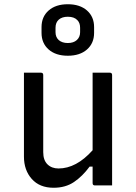

<svg xmlns="http://www.w3.org/2000/svg" viewBox="-20 -875 640 906"><path d="M173 -532Q184 -532 184 -521V-157Q184 -119 204 -99.5Q224 -80 256 -80Q340 -80 417 -166V-532H498Q509 -532 509 -521V0H428Q417 0 417 -11V-89H403Q369 -43 329 -16Q289 11 233 11Q167 11 130 -30.5Q93 -72 93 -136V-532ZM300 -855Q357 -855 390.5 -825.5Q424 -796 424 -747V-720Q424 -671 390.5 -641.5Q357 -612 300 -612Q243 -612 209.5 -641.5Q176 -671 176 -720V-747Q176 -796 209.5 -825.5Q243 -855 300 -855ZM300 -796Q273 -796 257.5 -782.5Q242 -769 242 -744V-723Q242 -700 257 -686Q273 -672 300 -672Q327 -672 342.5 -686Q358 -700 358 -723V-744Q358 -767 345 -780Q330 -796 300 -796Z"/></svg>

Font: Recursive Mn Lnr St
Style: Regular
Weight: 400
Monospace: yes
Version: Version 1.079;hotconv 1.0.112;makeotfexe 2.5.65598; ttfautoh